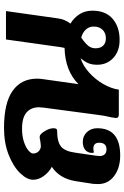

<svg xmlns="http://www.w3.org/2000/svg" viewBox="153 -780 633 980"><g transform="rotate(-90 470.0 -289.5)"><path d="M906 -135Q906 -67 864.5 -31.5Q823 4 757 4Q699 4 664.5 -28.5Q630 -61 630 -110Q630 -138 638.5 -157Q647 -176 663 -195Q625 -183 590 -151.5Q555 -120 531.5 -79Q508 -38 503 0H375Q358 0 358 -15Q358 -16 362 -40Q371 -76 375 -113L411 -383Q413 -399 413 -407Q413 -448 386.5 -471Q360 -494 304 -494Q266 -494 237 -484.5Q208 -475 192.5 -461.5Q177 -448 177 -438Q177 -420 188.5 -409Q200 -398 215 -398Q223 -398 231 -399.5Q239 -401 242 -401Q251 -404 263 -404Q275 -404 290.5 -379Q306 -354 306 -334Q306 -315 295 -315Q237 -315 212.5 -295Q188 -275 181 -221L166 -118Q164 -102 164 -98Q164 -82 172.5 -72.5Q181 -63 198 -63Q232 -63 232 -101Q232 -115 224.5 -122.5Q217 -130 203 -130Q193 -130 182 -127Q180 -133 180 -136Q180 -158 195 -171Q210 -184 236 -184Q266 -184 286 -163Q306 -142 306 -110Q306 7 167 7Q103 7 62 -24Q21 -55 21 -106Q21 -122 22 -131L36 -221Q49 -302 109 -342Q81 -357 62 -383.5Q43 -410 43 -437Q43 -469 77 -504Q111 -539 171 -562.5Q231 -586 307 -586Q435 -586 497 -542Q559 -498 559 -417Q559 -401 556 -383L531 -206Q599 -274 716 -277Q718 -284 720 -298L759 -576H904L867 -313Q862 -275 840 -247Q870 -229 888 -200.5Q906 -172 906 -135ZM825 -128Q825 -151 810.5 -167.5Q796 -184 769 -192Q742 -174 728 -157.5Q714 -141 714 -119Q714 -93 728 -79.5Q742 -66 764 -66Q793 -66 809 -83.5Q825 -101 825 -128Z"/></g></svg>

Font: Krub
Style: Bold Italic
Weight: 700
Italic angle: -8°
Designer: Ekaluck Peanpanawate
Foundry: Cadson Demak Co.,Ltd.
Version: Version 1.000; ttfautohint (v1.6)